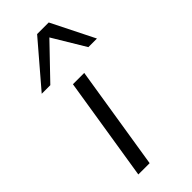

<svg xmlns="http://www.w3.org/2000/svg" viewBox="-243 -806 853 853"><g transform="rotate(-45 183.5 -379.5)"><path d="M70 0 148 -489H219L141 0ZM20 -557 193 -759H266L367 -557H313L221 -710L74 -557Z"/></g></svg>

Font: Nunito Sans 10pt Expanded Light
Style: Italic
Weight: 300
Width: 7
Italic angle: -9°
Designer: Vernon Adams
Foundry: Vernon Adams
Version: Version 3.101;gftools[0.9.27]